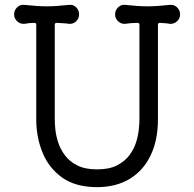

<svg xmlns="http://www.w3.org/2000/svg" viewBox="-20 -751 798 789"><path d="M678 -731Q695 -733 707.5 -721Q720 -709 720 -692Q720 -675 707.5 -663.5Q695 -652 678 -653Q669 -655 659 -655.5Q649 -656 638 -657H636Q629 -657 629 -648V-260Q629 -175 599 -112.5Q569 -50 513 -16Q457 18 379 18Q291 18 236 -21Q181 -60 155 -123.5Q129 -187 129 -260V-648Q129 -657 122 -657Q111 -657 100.5 -656Q90 -655 80 -653Q63 -652 50.5 -663.5Q38 -675 38 -692Q38 -709 50.5 -721Q63 -733 80 -731Q109 -728 130.5 -726.5Q152 -725 172 -725Q192 -725 213.5 -726.5Q235 -728 264 -731Q281 -733 293 -721Q305 -709 305 -692Q305 -675 293 -663.5Q281 -652 264 -653Q253 -655 240 -655.5Q227 -656 214 -657H212Q205 -657 205 -649V-259Q205 -244 207.5 -219Q210 -194 219 -166Q228 -138 247 -112.5Q266 -87 298 -71Q330 -55 379 -55Q429 -55 461 -71.5Q493 -88 512 -113.5Q531 -139 539.5 -167Q548 -195 550.5 -220Q553 -245 553 -259V-649Q553 -657 546 -657Q533 -657 519.5 -656Q506 -655 494 -653Q478 -652 465.5 -663.5Q453 -675 453 -692Q453 -709 465.5 -721Q478 -733 494 -731Q523 -728 545 -726.5Q567 -725 586 -725Q606 -725 628 -726.5Q650 -728 678 -731Z"/></svg>

Font: Kiwi Maru
Style: Regular
Weight: 400
Designer: Hiroki-Chan
Version: Version 1.100